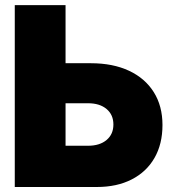

<svg xmlns="http://www.w3.org/2000/svg" viewBox="-20 -748 692 768"><path d="M242.2 -495.1H343.8Q431.6 -495.1 495.8 -465.1Q560.1 -435.1 595 -379.6Q629.9 -324.2 629.9 -248Q629.9 -171.9 597.9 -116.2Q565.9 -60.5 506.8 -30.3Q447.8 0 367.2 0H39.1V-727.5H242.2ZM242.2 -335V-165H332Q378.9 -165 406.2 -188Q433.6 -210.9 433.6 -250Q433.6 -289.1 406.2 -312Q378.9 -335 332 -335Z"/></svg>

Font: Inter Display Black
Style: Regular
Weight: 900
Designer: Rasmus Andersson
Foundry: rsms
Version: Version 4.000;git-a52131595